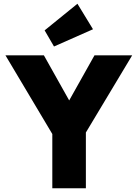

<svg xmlns="http://www.w3.org/2000/svg" viewBox="-20 -1004 734 1024"><path d="M280 -254 9 -709H214L421 -340H277L484 -709H685L412 -254ZM259 0V-327H438V0ZM268 -756 218 -842 393 -984 476 -848Z"/></svg>

Font: Outfit ExtraBold
Style: Regular
Weight: 800
Designer: Rodrigo Fuenzalida
Foundry: fragTYPE
Version: Version 1.100;gftools[0.9.27]